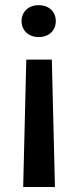

<svg xmlns="http://www.w3.org/2000/svg" viewBox="-20 -558 305 756"><path d="M199.7 -475.1C199.7 -510.3 174.8 -537.6 132.3 -537.6C90.8 -537.6 64.9 -510.3 64.9 -475.1C64.9 -439.5 90.8 -412.1 132.3 -412.1C174.8 -412.1 199.7 -439.5 199.7 -475.1ZM196.3 178.2 184.1 -323.2H83.5L71.3 178.2Z"/></svg>

Font: Vazirmatn Medium
Style: Regular
Weight: 500
Designer: Saber Rastikerdar
Foundry: Saber Rastikerdar
Version: Version 33.003